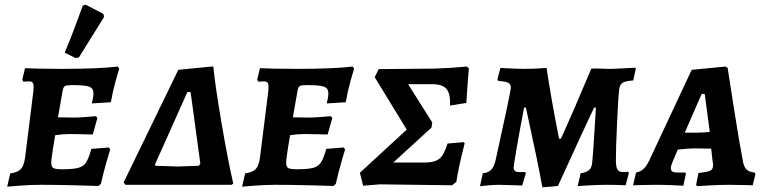

<svg xmlns="http://www.w3.org/2000/svg" viewBox="-20 -797 3297 828"><path d="M246 -67Q294 -67 317 -73Q340 -79 351.5 -97Q363 -115 374 -155L450 -161L455 -152Q451 -140 438.5 -96Q426 -52 415 -4L405 5Q381 4 301.5 2Q222 0 157 0Q111 0 67 3.5Q23 7 11 8L24 -49Q57 -54 70 -68Q83 -82 88 -116L124 -404Q125 -412 125 -423Q125 -436 120.5 -441Q116 -446 105 -446L81 -445L76 -453L88 -503Q104 -502 148.5 -501Q193 -500 244 -500Q406 -500 488 -510L494 -501Q490 -489 478 -445.5Q466 -402 458 -356L376 -351Q377 -355 380 -369Q383 -383 383 -393Q383 -409 375.5 -416.5Q368 -424 349 -427Q330 -430 292 -430Q267 -430 260 -426Q253 -422 250 -405L230 -291L302 -290Q318 -290 350.5 -292.5Q383 -295 394 -296L400 -288L380 -217Q370 -217 340.5 -218Q311 -219 279 -219Q253 -219 218 -214L209 -160Q208 -150 204.5 -128.5Q201 -107 201 -96Q201 -78 210 -72.5Q219 -67 246 -67ZM320 -549 305 -547 259 -570Q293 -650 337 -773L349 -777L426 -737L429 -724Z M749 -496 893 -510H900Q907 -434 934 -274.5Q961 -115 986 -5L978 0H521L513 -10ZM802 -400H788L648 -87L651 -82L746 -79L837 -82L844 -91Z M1259 -67Q1307 -67 1330 -73Q1353 -79 1364.5 -97Q1376 -115 1387 -155L1463 -161L1468 -152Q1464 -140 1451.5 -96Q1439 -52 1428 -4L1418 5Q1394 4 1314.5 2Q1235 0 1170 0Q1124 0 1080 3.5Q1036 7 1024 8L1037 -49Q1070 -54 1083 -68Q1096 -82 1101 -116L1137 -404Q1138 -412 1138 -423Q1138 -436 1133.5 -441Q1129 -446 1118 -446L1094 -445L1089 -453L1101 -503Q1117 -502 1161.5 -501Q1206 -500 1257 -500Q1419 -500 1501 -510L1507 -501Q1503 -489 1491 -445.5Q1479 -402 1471 -356L1389 -351Q1390 -355 1393 -369Q1396 -383 1396 -393Q1396 -409 1388.5 -416.5Q1381 -424 1362 -427Q1343 -430 1305 -430Q1280 -430 1273 -426Q1266 -422 1263 -405L1243 -291L1315 -290Q1331 -290 1363.5 -292.5Q1396 -295 1407 -296L1413 -288L1393 -217Q1383 -217 1353.5 -218Q1324 -219 1292 -219Q1266 -219 1231 -214L1222 -160Q1221 -150 1217.5 -128.5Q1214 -107 1214 -96Q1214 -78 1223 -72.5Q1232 -67 1259 -67Z M1948 -13 1930 2 1618 -2 1546 4 1532 -52 1734 -238 1596 -464 1613 -499 1848 -501Q1921 -503 1994 -510L2002 -502Q1997 -448 1991 -353L1921 -342Q1923 -393 1905.5 -413.5Q1888 -434 1843 -434H1740L1844 -269L1841 -247L1676 -96H1809Q1855 -96 1875 -112.5Q1895 -129 1910 -178L1980 -184L1984 -179Q1958 -79 1948 -13Z M2255 -300 2248 -333H2240Q2222 -239 2208.5 -160.5Q2195 -82 2195 -75Q2195 -55 2218 -55H2244L2248 -51L2232 3L2202 2L2134 0Q2114 0 2089.5 2Q2065 4 2050 6L2062 -50Q2086 -52 2098 -64.5Q2110 -77 2117 -105Q2183 -402 2183 -420Q2183 -434 2171.5 -440Q2160 -446 2129 -448L2125 -454L2138 -504Q2212 -500 2242 -500Q2285 -500 2337 -504Q2359 -358 2391 -199H2399Q2459 -331 2530 -501Q2543 -502 2554.5 -501.5Q2566 -501 2574 -501Q2586 -500 2610 -500Q2630 -500 2639 -501L2663 -502L2719 -505Q2722 -502 2722 -502L2711 -450Q2677 -448 2664.5 -439.5Q2652 -431 2650 -409Q2646 -376 2641 -266Q2636 -156 2636 -105Q2636 -77 2643 -66Q2650 -55 2666 -55L2689 -56Q2690 -55 2692 -51L2678 2Q2640 0 2596 0Q2570 0 2528.5 2Q2487 4 2471 6L2484 -50Q2507 -53 2518.5 -62Q2530 -71 2533 -89Q2537 -114 2550 -333H2542Q2531 -310 2517 -279.5Q2503 -249 2485 -211L2386 5L2319 11Q2297 -110 2255 -300Z M3234 -53 3238 -47 3226 2Q3215 2 3185.5 1Q3156 0 3125 0Q3082 0 3040 2.5Q2998 5 2986 6L2982 0L2992 -51Q3031 -55 3043 -61Q3055 -67 3055 -83Q3055 -95 3053 -103L3047 -156L2977 -157Q2957 -157 2936 -155Q2915 -153 2903 -152L2880 -98Q2873 -81 2873 -72Q2873 -62 2879.5 -57.5Q2886 -53 2902 -53H2935L2938 -48L2927 4Q2916 3 2878.5 1.5Q2841 0 2809 0Q2775 0 2747 1Q2719 2 2710 2L2723 -53Q2741 -56 2754 -67.5Q2767 -79 2779 -103L2963 -496L3109 -510L3118 -504Q3125 -459 3146.5 -321Q3168 -183 3183 -107Q3187 -79 3198.5 -67Q3210 -55 3234 -53ZM2985 -225Q3014 -225 3041 -228L3019 -392H3006L2933 -225Z"/></svg>

Font: Alegreya SC
Style: Bold Italic
Weight: 700
Italic angle: -7°
Designer: Juan Pablo del Peral
Foundry: Huerta Tipografica
Version: Version 2.007; ttfautohint (v1.6)